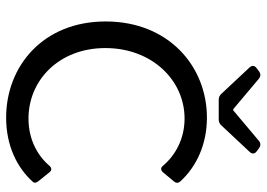

<svg xmlns="http://www.w3.org/2000/svg" viewBox="-140 -708 861 620"><g transform="rotate(90 290.0 -398.5)"><path d="M198.2 -774.4 283.2 -683.6C288.1 -677.7 294.9 -674.8 302.7 -674.8H366.2C374 -674.8 380.9 -677.7 385.7 -683.6L471.7 -775.4C478.5 -783.2 477.5 -791 469.7 -796.9L458 -805.7C451.2 -810.5 442.4 -810.5 435.5 -804.7L336.9 -721.7H333L234.4 -804.7C227.5 -810.5 218.8 -810.5 211.9 -805.7L200.2 -796.9C191.4 -790 191.4 -782.2 198.2 -774.4ZM360.4 11.7C452.1 11.7 522.5 -24.4 567.4 -74.2C572.3 -79.1 571.3 -85.9 565.4 -92.8L537.1 -127.9C530.3 -136.7 522.5 -135.7 515.6 -127.9C481.4 -87.9 428.7 -60.5 363.3 -60.5C239.3 -60.5 135.7 -159.2 135.7 -308.6C135.7 -459 239.3 -564.5 363.3 -564.5C428.7 -564.5 481.4 -535.2 515.6 -495.1C522.5 -486.3 530.3 -487.3 537.1 -495.1L566.4 -530.3C572.3 -537.1 572.3 -544.9 565.4 -551.8C518.6 -602.5 447.3 -636.7 360.4 -636.7C195.3 -636.7 49.8 -513.7 49.8 -309.6C49.8 -107.4 194.3 11.7 360.4 11.7Z"/></g></svg>

Font: Ed Sans Neue
Style: Regular
Weight: 400
Designer: Stephen Hutchings
Version: Version 1.004;PS 001.004;hotconv 1.0.88;makeotf.lib2.5.64775